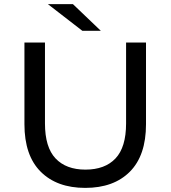

<svg xmlns="http://www.w3.org/2000/svg" viewBox="-20 -907 831 935"><path d="M395 8Q257 8 178 -71Q99 -150 99 -302V-700H199V-306Q199 -190 250.5 -135.5Q302 -81 396 -81Q491 -81 542.5 -135.5Q594 -190 594 -306V-700H691V-302Q691 -150 612.5 -71Q534 8 395 8ZM381 -757 213 -887H335L471 -757Z"/></svg>

Font: Montserrat Medium
Style: Regular
Weight: 500
Designer: Julieta Ulanovsky
Foundry: Julieta Ulanovsky
Version: Version 9.000; ttfautohint (v1.8.4.7-5d5b)